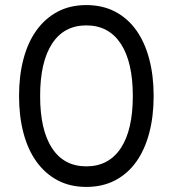

<svg xmlns="http://www.w3.org/2000/svg" viewBox="-20 -728 680 756"><path d="M320 8Q384 8 433.5 -18Q483 -44 516.5 -91Q550 -138 567.5 -204Q585 -270 585 -350Q585 -430 567.5 -496Q550 -562 516.5 -609Q483 -656 433.5 -682Q384 -708 320 -708Q256 -708 207 -682Q158 -656 124 -609Q90 -562 72.5 -496Q55 -430 55 -350Q55 -270 72.5 -204Q90 -138 124 -91Q158 -44 207 -18Q256 8 320 8ZM320 -73Q232 -73 185 -144.5Q138 -216 138 -350Q138 -484 185 -556Q232 -628 320 -628Q408 -628 455.5 -556Q503 -484 503 -350Q503 -216 455.5 -144.5Q408 -73 320 -73Z"/></svg>

Font: IngvarSans
Style: Regular
Weight: 500
Version: Version 3.000